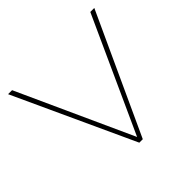

<svg xmlns="http://www.w3.org/2000/svg" viewBox="-137 -649 781 781"><g transform="rotate(-45 254.0 -258.5)"><path d="M244 0 6 -517H29L258 -14H250L479 -517H502L264 0Z"/></g></svg>

Font: Montserrat Thin Thin
Style: Regular
Weight: 250
Version: Version 9.000